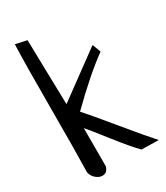

<svg xmlns="http://www.w3.org/2000/svg" viewBox="-180 -783 757 874"><g transform="rotate(-30 198.0 -346.0)"><path d="M396.5 0 306.6 -2Q270.5 -38.1 207.5 -118.7Q144.5 -199.2 127.9 -217.8V-16.6Q119.1 12.7 93.8 12.7Q76.2 12.7 60.1 -1.5Q43.9 -15.6 40 -36.1Q43 -136.7 43 -370.1Q43 -603.5 46.9 -705.1L106.4 -692.4Q107.4 -653.3 109.9 -532.2Q112.3 -411.1 114.3 -351.6L351.6 -525.4L368.2 -481.4Q275.4 -414.1 150.4 -291Q176.8 -262.7 267.1 -152.8Q357.4 -43 396.5 0Z"/></g></svg>

Font: Neucha
Style: Regular
Weight: 400
Designer: Jovanny Lemonad
Foundry: Jovanny Lemonad
Version: Version 001.001